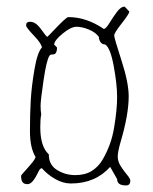

<svg xmlns="http://www.w3.org/2000/svg" viewBox="-20 -669 464 582"><path d="M187 -617.2Q242.2 -617.2 294.9 -581.1Q301.3 -582 311.5 -598.9Q321.8 -615.7 334 -632.3Q346.2 -648.9 357.9 -648.9L372.1 -633.8Q371.1 -626 348.6 -597.7Q326.2 -569.3 326.2 -561.5Q326.2 -553.7 348.1 -486.1Q370.1 -418.5 370.1 -377Q370.1 -321.8 345.7 -239.3Q336.9 -209 336.9 -194.1Q336.9 -179.2 346.4 -164.6Q356 -149.9 365.5 -138.7Q375 -127.4 375 -121.1Q375 -106.9 361.8 -106.9Q335 -106.9 335 -126Q315.9 -160.2 314 -163.1Q268.6 -112.8 194.8 -112.8Q171.4 -112.8 147.7 -126.2Q124 -139.6 106.9 -159.2Q101.1 -159.2 95.7 -147Q78.6 -110.8 64 -110.8Q52.2 -110.8 48.1 -117.2Q43.9 -123.5 43.9 -136.2Q43.9 -138.2 64.5 -160.6Q85 -183.1 87.9 -192.9Q70.8 -220.7 70.8 -271.2Q70.8 -321.8 73.2 -364.7Q75.7 -407.7 84.5 -459Q93.3 -510.3 106.9 -524.9Q106.9 -535.6 83 -560.8Q59.1 -585.9 59.1 -591.8Q59.1 -603 70.6 -603Q82 -603 91.1 -595.2Q100.1 -587.4 108.9 -574.5Q117.7 -561.5 123 -557.1Q127 -560.1 141.6 -575.7Q180.7 -617.2 187 -617.2ZM152.8 -524.9Q152.8 -502.9 138.7 -503.9Q132.3 -503.9 129.9 -500Q121.1 -487.3 112.1 -426Q103 -364.7 103 -349.1Q103 -333.5 105 -321.8Q102.1 -309.6 102.1 -283.2Q102.1 -224.6 127.9 -201.2Q127.9 -168.9 153.1 -153.6Q178.2 -138.2 208 -138.2Q237.8 -138.2 257.8 -150.6Q277.8 -163.1 290.5 -184.3Q303.2 -205.6 312.5 -230.7Q321.8 -255.9 326.2 -284.2Q335 -336.9 335 -375Q335 -413.1 324.7 -468.8Q314.5 -524.4 298.8 -534.2Q290 -534.2 284.9 -541Q279.8 -547.9 279.8 -557.1Q269.5 -571.3 249 -579.6Q228.5 -587.9 211.9 -587.9Q195.3 -587.9 170.4 -567.6Q145.5 -547.4 144 -534.2Z"/></svg>

Font: Amatic SC
Style: Regular
Weight: 400
Version: Version 1.004